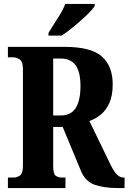

<svg xmlns="http://www.w3.org/2000/svg" viewBox="-20 -951 650 971"><path d="M20 0V-53H48Q65 -53 80.5 -63Q96 -73 96 -113V-600Q96 -640 79.5 -650.5Q63 -661 48 -661H20V-714H306Q441 -714 495.5 -665Q550 -616 550 -525Q550 -468 533.5 -431Q517 -394 490.5 -372Q464 -350 432 -339L530 -137Q550 -93 567 -73Q584 -53 605 -53H610V0H576Q505 0 457.5 -17Q410 -34 388 -90L297 -309H249V-113Q249 -73 261 -63Q273 -53 293 -53H311V0ZM287 -367Q339 -367 363 -405Q387 -443 387 -516Q387 -588 362 -621.5Q337 -655 287 -655H249V-367ZM225 -784Q244 -816 270.5 -856.5Q297 -897 310 -931H459V-921Q449 -904 420 -876Q391 -848 356 -819Q321 -790 292 -771H225Z"/></svg>

Font: Noto Serif Myanmar ExtraCondensed ExtraBold
Style: Regular
Weight: 800
Width: 2
Designer: Ben Mitchell and the Monotype Design Team
Foundry: Monotype Imaging Inc.
Version: Version 2.106; ttfautohint (v1.8.4.7-5d5b)